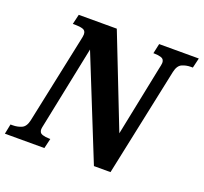

<svg xmlns="http://www.w3.org/2000/svg" viewBox="-144 -858 1062 1001"><g transform="rotate(20 387.0 -357.0)"><path d="M-21 0 -10 -55H2Q29 -55 51.5 -65Q74 -75 82 -112L183 -591Q186 -604 187.5 -613Q189 -622 189 -627Q189 -648 172 -653.5Q155 -659 128 -659H116L129 -714H340L539 -206L618 -594Q620 -603 622 -612.5Q624 -622 624 -627Q624 -648 607 -653.5Q590 -659 570 -659H563L575 -714H795L782 -659H771Q745 -659 722.5 -649Q700 -639 692 -602L565 0H473L246 -564L155 -120Q149 -93 149 -87Q149 -66 166.5 -60.5Q184 -55 205 -55H211L198 0Z"/></g></svg>

Font: Noto Serif Condensed ExtraBold
Style: Italic
Weight: 800
Width: 3
Italic angle: -12°
Designer: Monotype Design Team
Foundry: Monotype Imaging Inc.
Version: Version 2.014; ttfautohint (v1.8.4.7-5d5b)